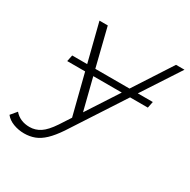

<svg xmlns="http://www.w3.org/2000/svg" viewBox="-270 -673 1009 1021"><g transform="rotate(30 234.0 -162.0)"><path d="M7 198Q-28 198 -59.5 186Q-91 174 -109 151L-78 114Q-61 134 -37.5 144Q-14 154 15 154Q50 154 80 134.5Q110 115 144 64L187 -2L124 -250H14L22 -289H114L55 -522H106L164 -289H374L525 -522H577L425 -289H517L509 -250H400L188 76Q157 122 128.5 149Q100 176 70.5 187Q41 198 7 198ZM223 -56 349 -250H174Z"/></g></svg>

Font: Montserrat Thin Light
Style: Italic
Weight: 300
Italic angle: -11.3°
Version: Version 9.000